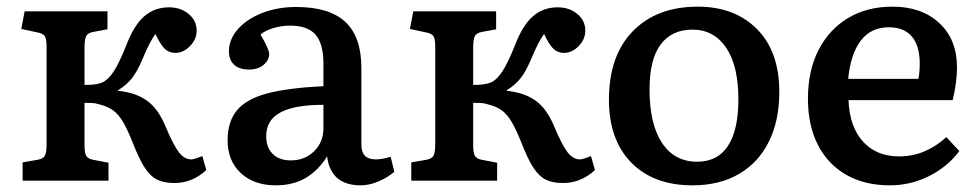

<svg xmlns="http://www.w3.org/2000/svg" viewBox="-20 -543 2939 577"><path d="M504 7Q473 7 452.5 -3Q432 -13 415 -39Q398 -65 379 -114Q363 -154 349.5 -177Q336 -200 319 -212Q302 -224 276 -230Q267 -233 257 -233.5Q247 -234 234 -234V-107Q234 -84 239 -75Q244 -66 259 -63L306 -54V0H48V-55L94 -63Q110 -66 115 -75.5Q120 -85 120 -111V-402Q120 -425 115 -433.5Q110 -442 95 -445L44 -456L54 -509H303V-455L260 -447Q244 -444 239 -434.5Q234 -425 234 -399V-288Q267 -287 287 -295Q305 -303 321.5 -328Q338 -353 360 -408Q383 -468 414 -494.5Q445 -521 488 -521Q523 -521 547 -501Q571 -481 571 -451Q571 -425 551 -404.5Q531 -384 507 -384Q488 -384 475 -396.5Q462 -409 447 -441Q438 -428 429.5 -412Q421 -396 408 -365Q393 -329 376.5 -308Q360 -287 335 -272V-270Q387 -265 421 -241Q455 -217 477 -164Q501 -107 517.5 -85.5Q534 -64 555 -64Q563 -64 588 -74L600 -32Q558 7 504 7Z M809 14Q743 14 703.5 -23Q664 -60 664 -121Q664 -178 692.5 -212Q721 -246 784 -262.5Q847 -279 952 -284V-352Q952 -411 928.5 -438.5Q905 -466 852 -466Q826 -466 801 -458.5Q776 -451 763 -439Q789 -395 789 -381Q789 -362 772 -348Q755 -334 729 -334Q699 -334 683.5 -348.5Q668 -363 668 -389Q668 -425 695 -455.5Q722 -486 768 -504Q814 -522 870 -522Q970 -522 1018 -477Q1066 -432 1066 -339V-108Q1066 -64 1109 -64Q1129 -64 1154 -72L1165 -27Q1146 -10 1118 2Q1090 14 1064 14Q974 14 963 -73Q937 -31 899 -8.5Q861 14 809 14ZM854 -61Q896 -61 924 -88.5Q952 -116 952 -158V-228Q865 -228 822.5 -205Q780 -182 780 -134Q780 -100 799.5 -80.5Q819 -61 854 -61Z M1672 7Q1641 7 1620.5 -3Q1600 -13 1583 -39Q1566 -65 1547 -114Q1531 -154 1517.5 -177Q1504 -200 1487 -212Q1470 -224 1444 -230Q1435 -233 1425 -233.5Q1415 -234 1402 -234V-107Q1402 -84 1407 -75Q1412 -66 1427 -63L1474 -54V0H1216V-55L1262 -63Q1278 -66 1283 -75.5Q1288 -85 1288 -111V-402Q1288 -425 1283 -433.5Q1278 -442 1263 -445L1212 -456L1222 -509H1471V-455L1428 -447Q1412 -444 1407 -434.5Q1402 -425 1402 -399V-288Q1435 -287 1455 -295Q1473 -303 1489.5 -328Q1506 -353 1528 -408Q1551 -468 1582 -494.5Q1613 -521 1656 -521Q1691 -521 1715 -501Q1739 -481 1739 -451Q1739 -425 1719 -404.5Q1699 -384 1675 -384Q1656 -384 1643 -396.5Q1630 -409 1615 -441Q1606 -428 1597.5 -412Q1589 -396 1576 -365Q1561 -329 1544.5 -308Q1528 -287 1503 -272V-270Q1555 -265 1589 -241Q1623 -217 1645 -164Q1669 -107 1685.5 -85.5Q1702 -64 1723 -64Q1731 -64 1756 -74L1768 -32Q1726 7 1672 7Z M2061 14Q1944 14 1877 -54.5Q1810 -123 1810 -243Q1810 -376 1882 -449.5Q1954 -523 2077 -523Q2188 -523 2255 -455.5Q2322 -388 2322 -267Q2322 -180 2290.5 -117Q2259 -54 2200.5 -20Q2142 14 2061 14ZM2075 -57Q2137 -57 2168 -105Q2199 -153 2199 -244Q2199 -346 2162 -400Q2125 -454 2061 -454Q1999 -454 1965.5 -409.5Q1932 -365 1932 -274Q1932 -170 1969.5 -113.5Q2007 -57 2075 -57Z M2654 14Q2578 14 2522.5 -18Q2467 -50 2437.5 -108.5Q2408 -167 2408 -246Q2408 -331 2440 -393Q2472 -455 2529 -489Q2586 -523 2662 -523Q2750 -523 2803 -473.5Q2856 -424 2856 -341Q2856 -296 2843 -242H2530Q2533 -162 2573.5 -117.5Q2614 -73 2682 -73Q2723 -73 2759 -88.5Q2795 -104 2824 -131L2863 -89Q2828 -42 2772.5 -14Q2717 14 2654 14ZM2529 -306H2740Q2744 -326 2744 -352Q2744 -405 2720.5 -433Q2697 -461 2651 -461Q2597 -461 2566.5 -420.5Q2536 -380 2529 -306Z"/></svg>

Font: Literata Medium
Style: Regular
Weight: 500
Designer: Latin by Veronika Burian and Jose Scaglione. Greek by Irene Vlachou. Cyrillic by Vera Evstafieva.
Foundry: TypeTogether
Version: Version 3.103; ttfautohint (v1.8.4.7-5d5b);gftools[0.9.29]